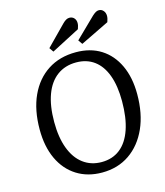

<svg xmlns="http://www.w3.org/2000/svg" viewBox="-134 -1027 983 1142"><g transform="rotate(-15 357.5 -456.0)"><path d="M59 -329Q59 -449 99 -536Q139 -623 212 -670.5Q285 -718 385 -718Q474 -718 538.5 -677.5Q603 -637 638.5 -561.5Q674 -486 674 -383Q674 -263 634 -174Q594 -85 522 -35.5Q450 14 353 14Q264 14 197.5 -28Q131 -70 95 -147Q59 -224 59 -329ZM154 -350Q154 -255 179.5 -187Q205 -119 253 -83Q301 -47 366 -47Q433 -47 480 -84Q527 -121 551.5 -192.5Q576 -264 576 -366Q576 -460 552 -525.5Q528 -591 482 -625Q436 -659 371 -659Q303 -659 254 -623Q205 -587 179.5 -518Q154 -449 154 -350ZM541 -902Q553 -913 562.5 -918.5Q572 -924 582 -924Q599 -924 610 -911Q621 -898 621 -879Q621 -871 619 -862Q617 -853 613 -842L436 -756L418 -782ZM360 -904Q371 -915 381 -920.5Q391 -926 401 -926Q419 -926 430 -914Q441 -902 441 -883Q441 -875 439 -866.5Q437 -858 433 -847L258 -756L240 -782Z"/></g></svg>

Font: Literata 18pt
Style: Italic
Weight: 400
Italic angle: -2°
Designer: Latin by Veronika Burian and Jose Scaglione. Greek by Irene Vlachou. Cyrillic by Vera Evstafieva
Foundry: TypeTogether
Version: Version 3.103;gftools[0.9.29]